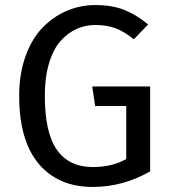

<svg xmlns="http://www.w3.org/2000/svg" viewBox="-20 -721 671 753"><path d="M354 -701.2Q418.9 -701.2 466.3 -682.6Q513.7 -664.1 561 -625L504.9 -566.9Q468.3 -596.7 433.8 -609.9Q399.4 -623 354 -623Q314.9 -623 280.8 -607.7Q246.6 -592.3 218 -560.8Q189.5 -529.3 172.6 -473.9Q155.8 -418.5 155.8 -345.2Q155.8 -200.2 203.4 -133.1Q251 -65.9 344.2 -65.9Q419.4 -65.9 475.1 -97.2V-305.2H353L341.8 -381.8H568.8V-48.8Q461.9 12.2 344.2 12.2Q208 12.2 131.6 -78.9Q55.2 -169.9 55.2 -345.2Q55.2 -429.7 79.3 -498.3Q103.5 -566.9 145 -610.6Q186.5 -654.3 240 -677.7Q293.5 -701.2 354 -701.2Z"/></svg>

Font: FiraGO
Style: Regular
Weight: 400
Designer: bBox Type
Foundry: bBox Type GmbH
Version: Version 1.001;PS 001.001;hotconv 1.0.88;makeotf.lib2.5.64775